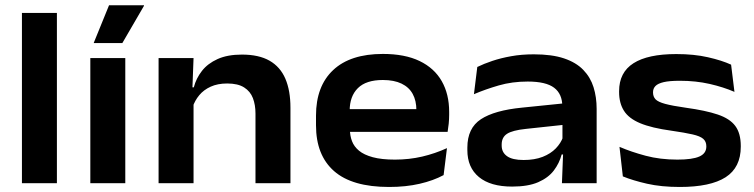

<svg xmlns="http://www.w3.org/2000/svg" viewBox="-20 -710 2921 744"><path d="M65 0V-660H200.5V0Z M330 0V-485H465.5V0ZM402.5 -689.5H538V-687.5L454 -543H343.5V-544.5Z M970 0V-270Q970 -303.5 960 -329.8Q950 -356 926 -371.2Q902 -386.5 860.5 -386.5Q823.5 -386.5 796.5 -374.2Q769.5 -362 752.2 -341.2Q735 -320.5 726.5 -295L707.5 -371.5H731Q740 -406.5 762.5 -435.2Q785 -464 823.2 -481.2Q861.5 -498.5 917.5 -498.5Q983 -498.5 1024.5 -474.8Q1066 -451 1085.8 -405Q1105.5 -359 1105.5 -292.5V0ZM594.5 0V-485H730L725 -352L730 -339V0Z M1487.5 14.5Q1344.5 14.5 1274.5 -47Q1204.5 -108.5 1204.5 -224.5V-262Q1204.5 -376 1271 -438.5Q1337.5 -501 1463.5 -501Q1549 -501 1606 -473.5Q1663 -446 1691.8 -395.5Q1720.5 -345 1720.5 -276.5V-265.5Q1720.5 -248.5 1718.8 -231Q1717 -213.5 1714.5 -199H1590Q1592 -221 1592.8 -243Q1593.5 -265 1593.5 -283Q1593.5 -320 1579.2 -346Q1565 -372 1536 -386Q1507 -400 1463.5 -400Q1398.5 -400 1366.8 -368.5Q1335 -337 1335 -281V-251.5L1336 -238.5V-208Q1336 -184 1344 -163Q1352 -142 1371.2 -126Q1390.5 -110 1424.5 -100.8Q1458.5 -91.5 1510.5 -91.5Q1565.5 -91.5 1615.8 -103.2Q1666 -115 1712 -136L1699 -31.5Q1659 -10 1606 2.2Q1553 14.5 1487.5 14.5ZM1271 -199V-287H1688V-199Z M2157.5 0 2162.5 -128 2159.5 -145V-276L2159 -297.5Q2159 -346 2127.2 -370Q2095.5 -394 2025 -394Q1964.5 -394 1912.8 -379Q1861 -364 1816.5 -345L1829.5 -450.5Q1855 -463 1887.8 -474Q1920.5 -485 1960.8 -492.2Q2001 -499.5 2048.5 -499.5Q2118.5 -499.5 2165.5 -483.8Q2212.5 -468 2240.2 -439.2Q2268 -410.5 2280 -372Q2292 -333.5 2292 -288V0ZM1964.5 13Q1880.5 13 1835.8 -24Q1791 -61 1791 -128.5V-138Q1791 -213.5 1843.5 -248Q1896 -282.5 2003.5 -293L2170.5 -310L2176 -227.5L2017.5 -210.5Q1965.5 -205 1944.8 -191.5Q1924 -178 1924 -150V-146Q1924 -119.5 1944.8 -104.8Q1965.5 -90 2009 -90Q2051.5 -90 2082.8 -102.2Q2114 -114.5 2133.8 -135Q2153.5 -155.5 2162 -179.5L2182 -111.5H2156.5Q2147.5 -77.5 2126 -49.2Q2104.5 -21 2065.5 -4Q2026.5 13 1964.5 13Z M2614 14.5Q2542.5 14.5 2487.5 2Q2432.5 -10.5 2393.5 -26.5L2380.5 -141Q2425.5 -121.5 2481.8 -106.5Q2538 -91.5 2605 -91.5Q2663 -91.5 2690 -103.5Q2717 -115.5 2717 -142V-143.5Q2717 -161.5 2705 -172Q2693 -182.5 2663.5 -189.2Q2634 -196 2582 -203.5Q2505 -214 2460.8 -232.5Q2416.5 -251 2397.8 -280.8Q2379 -310.5 2379 -353.5V-356.5Q2379 -429.5 2434.8 -465Q2490.5 -500.5 2600.5 -500.5Q2669.5 -500.5 2723.2 -488.2Q2777 -476 2813 -459.5L2826 -354Q2783.5 -372.5 2729.8 -384.8Q2676 -397 2614.5 -397Q2574.5 -397 2552 -391.8Q2529.5 -386.5 2520 -376.8Q2510.5 -367 2510.5 -353V-351.5Q2510.5 -335.5 2520.2 -325.2Q2530 -315 2557.5 -307.5Q2585 -300 2638 -292.5Q2714.5 -282 2761.2 -266.2Q2808 -250.5 2829.2 -222Q2850.5 -193.5 2850.5 -144.5V-141.5Q2850.5 -61 2791.8 -23.2Q2733 14.5 2614 14.5Z"/></svg>

Font: Anek Gujarati SemiExpanded SemiBold
Style: Regular
Weight: 600
Width: 6
Designer: Mrunmayee Ghaisas (Gujarati), Yesha Goshar (Latin)
Foundry: Ek Type
Version: Version 1.003